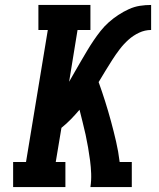

<svg xmlns="http://www.w3.org/2000/svg" viewBox="-20 -755 640 775"><path d="M33 0V-101H85L173 -634H135V-735H345V-634H293L259 -425Q271 -446 283 -467Q295 -488 307 -508.5Q319 -529 331.5 -550Q344 -571 357.5 -591Q371 -611 386 -630Q401 -649 419 -665Q437 -681 457.5 -694.5Q478 -708 500 -718Q522 -728 544.5 -731.5Q567 -735 590 -735V-634Q565 -634 541.5 -623Q518 -612 498.5 -594.5Q479 -577 463 -556Q447 -535 433 -513Q419 -491 405.5 -469Q392 -447 379 -425L378 -424Q378 -424 378 -424Q378 -424 378 -424Q392 -385 404.5 -345.5Q417 -306 428 -265.5Q439 -225 448.5 -184Q458 -143 463 -101H512V0H345Q349 -27 348 -54Q347 -81 343.5 -107.5Q340 -134 335.5 -160Q331 -186 325.5 -211.5Q320 -237 313.5 -262Q307 -287 301 -312Q284 -292 266 -273.5Q248 -255 228 -239L205 -101H244V0Z"/></svg>

Font: Iosevka Curly Slab Extended
Style: Bold Italic
Weight: 700
Width: 7
Italic angle: -9°
Monospace: yes
Designer: Belleve Invis
Foundry: Belleve Invis
Version: Version 11.0.0; ttfautohint (v1.8.3)